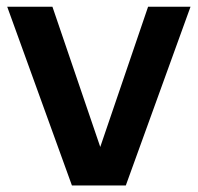

<svg xmlns="http://www.w3.org/2000/svg" viewBox="-20 -566 604 586"><path d="M432 -545.5H561.5L364 0H199.5L2 -545.5H140L286 -117.5Z"/></svg>

Font: Encode Sans SemiBold
Style: Regular
Weight: 600
Designer: Multiple Designers
Foundry: Impallari Type
Version: Version 2.000